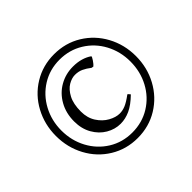

<svg xmlns="http://www.w3.org/2000/svg" viewBox="-146 -830 1044 1044"><g transform="rotate(-45 376.0 -307.5)"><path d="M68.4 -308.1Q68.4 -396 108.2 -470Q147.9 -543.9 218.3 -586.9Q288.6 -629.9 375.5 -629.9Q462.9 -629.9 533.2 -586.9Q603.5 -543.9 643.6 -470Q683.6 -396 683.6 -308.1Q683.6 -219.7 643.6 -145.8Q603.5 -71.8 533.2 -28.6Q462.9 14.6 375.5 14.6Q288.6 14.6 218.3 -28.6Q147.9 -71.8 108.2 -145.8Q68.4 -219.7 68.4 -308.1ZM110.4 -308.1Q110.4 -231 144.8 -166.7Q179.2 -102.5 239.7 -64.9Q300.3 -27.3 375.5 -27.3Q451.7 -27.3 512.5 -64.9Q573.2 -102.5 607.4 -166.7Q641.6 -231 641.6 -308.1Q641.6 -384.8 607.4 -448.7Q573.2 -512.7 512.2 -550.3Q451.2 -587.9 375.5 -587.9Q300.3 -587.9 239.7 -550.3Q179.2 -512.7 144.8 -448.5Q110.4 -384.3 110.4 -308.1ZM194.3 -293.9Q194.3 -357.4 222.2 -406.7Q250 -456.1 297.1 -482.9Q344.2 -509.8 400.4 -509.8Q435.1 -509.8 462.9 -501.5Q490.7 -493.2 510.7 -479Q514.2 -476.1 501.2 -457Q488.3 -438 479.5 -431.2L467.8 -433.1Q445.3 -450.7 424.3 -460.4Q403.3 -470.2 376.5 -470.2Q351.6 -470.2 324.5 -454.3Q297.4 -438.5 277.8 -401.6Q258.3 -364.7 258.3 -306.2Q258.3 -257.3 281.2 -221.7Q304.2 -186 337.6 -167.5Q371.1 -148.9 400.4 -148.9Q422.9 -148.9 445.3 -158.2Q467.8 -167.5 503.4 -193.8Q506.3 -192.9 511 -187Q515.6 -181.2 516.6 -180.2Q475.1 -139.6 438.5 -122.8Q401.9 -106 364.7 -106Q321.8 -106 282.5 -128.9Q243.2 -151.9 218.8 -194.6Q194.3 -237.3 194.3 -293.9Z"/></g></svg>

Font: David Libre
Style: Regular
Weight: 400
Version: Version 1.000